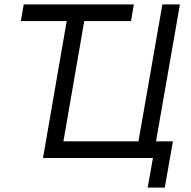

<svg xmlns="http://www.w3.org/2000/svg" viewBox="-20 -720 871 875"><path d="M75 -624H284L176 0H677L653 135H731L768 -76H691L800 -700H720L611 -76H269L364 -624H577L590 -700H88Z"/></svg>

Font: Fixel Display
Style: Italic
Weight: 400
Italic angle: -10°
Designer: AlfaBravo + MacPaw
Foundry: Kyrylo Tkachov, Marchela Mozhyna, Serhii Makarenko, Maria Weinstein, Zakhar Kryvoshyya
Version: Version 1.210;Glyphs 3.2 (3217)